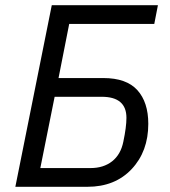

<svg xmlns="http://www.w3.org/2000/svg" viewBox="-20 -718 652 738"><path d="M39 0 179 -698H587L573 -626H246L205 -418H377Q466 -418 508 -371.5Q550 -325 550 -242Q550 -136 486 -68Q422 0 316 0ZM135 -72H328Q378 -72 411 -98Q444 -124 454 -173Q466 -230 466 -265Q466 -346 371 -346H190Z"/></svg>

Font: Aneliza
Style: Italic
Weight: 400
Italic angle: -11.31°
Designer: Mike Abbink, Paul van der Laan, Pieter van Rosmalen
Foundry: Bold Monday
Version: Version 3.0